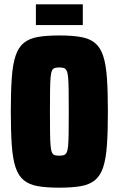

<svg xmlns="http://www.w3.org/2000/svg" viewBox="-20 -860 549 888"><path d="M254 8Q195 8 155 1Q115 -6 90 -26.5Q65 -47 52 -86Q39 -125 34.5 -188Q30 -251 30 -344Q30 -437 34.5 -500Q39 -563 52 -602Q65 -641 90 -661.5Q115 -682 155 -689Q195 -696 254 -696Q313 -696 353.5 -689Q394 -682 419 -661.5Q444 -641 457 -602Q470 -563 474.5 -500Q479 -437 479 -344Q479 -251 474.5 -188Q470 -125 457 -86Q444 -47 419 -26.5Q394 -6 353.5 1Q313 8 254 8ZM254 -140Q267 -140 275 -142.5Q283 -145 288 -154.5Q293 -164 295 -185.5Q297 -207 297.5 -245.5Q298 -284 298 -344Q298 -404 297.5 -442.5Q297 -481 295 -502.5Q293 -524 288 -533.5Q283 -543 275 -545.5Q267 -548 254 -548Q241 -548 233 -545.5Q225 -543 220.5 -533.5Q216 -524 214 -502.5Q212 -481 211.5 -442.5Q211 -404 211 -344Q211 -284 211.5 -245.5Q212 -207 214 -185.5Q216 -164 220.5 -154.5Q225 -145 233 -142.5Q241 -140 254 -140ZM146 -744V-840H363V-744Z"/></svg>

Font: Saira Condensed Black
Style: Regular
Weight: 900
Width: 3
Designer: Hector Gatti with collaboration of the Omnibus-Type team
Foundry: Omnibus-Type
Version: Version 1.101